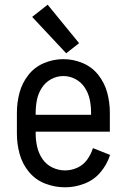

<svg xmlns="http://www.w3.org/2000/svg" viewBox="-20 -790 540 818"><path d="M257 8Q213 8 172 -8Q131 -24 103 -58Q75 -92 63.5 -134.5Q52 -177 52 -220V-310Q52 -353 63 -394.5Q74 -436 100.5 -470Q127 -504 167 -521Q207 -538 250 -538Q293 -538 333 -521Q373 -504 399.5 -470Q426 -436 437 -394.5Q448 -353 448 -310V-229H132V-220Q132 -192 138.5 -164Q145 -136 161 -112.5Q177 -89 203 -76.5Q229 -64 257 -64Q284 -64 309.5 -75.5Q335 -87 351.5 -110Q368 -133 376 -159L449 -130Q436 -89 408 -56Q380 -23 339.5 -7.5Q299 8 257 8ZM132 -301H368V-310Q368 -338 362.5 -365Q357 -392 342 -415.5Q327 -439 302.5 -452.5Q278 -466 250 -466Q222 -466 197.5 -452.5Q173 -439 158 -415.5Q143 -392 137.5 -365Q132 -338 132 -310ZM262 -563 117 -718 183 -770 317 -606Z"/></svg>

Font: Iosevka SS08
Style: Regular
Weight: 400
Monospace: yes
Designer: Belleve Invis
Foundry: Belleve Invis
Version: 2.1.0; ttfautohint (v1.8.2)